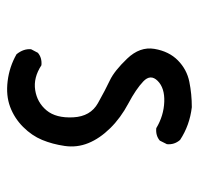

<svg xmlns="http://www.w3.org/2000/svg" viewBox="-30 -528 559 540"><g transform="rotate(-90 250.0 -257.5)"><path d="M219 2Q168 -4 127 -31Q113 -47 115 -68L125 -88Q139 -100 160 -98Q195 -77 234 -75.5Q273 -74 293 -94Q313 -114 291.5 -134.5Q270 -155 229.5 -176.5Q189 -198 160 -227.5Q131 -257 118 -289Q105 -321 110 -355.5Q115 -390 127 -419Q139 -448 163.5 -472.5Q188 -497 220 -509Q252 -521 292.5 -516Q333 -511 368 -491Q384 -471 382 -450L372 -431Q358 -419 337 -421Q302 -444 267 -438.5Q232 -433 210 -406.5Q188 -380 190.5 -331.5Q193 -283 230.5 -262Q268 -241 294.5 -228.5Q321 -216 355.5 -180Q390 -144 383 -103Q376 -62 350.5 -37Q325 -12 290.5 -5Q256 2 219 2Z"/></g></svg>

Font: NaniFont Regular
Style: Regular
Weight: 400
Designer: Nanigashitei
Version: Version 1.036